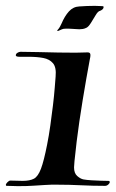

<svg xmlns="http://www.w3.org/2000/svg" viewBox="-38 -635 395 656"><path d="M159 -533Q164 -538 167.5 -545Q171 -552 172 -554Q183 -580 197.5 -596Q212 -612 233 -613Q247 -614 259.5 -614.5Q272 -615 286 -615Q293 -615 299.5 -614.5Q306 -614 312 -614Q316 -614 316 -611Q316 -603 304 -598Q297 -597 289 -583.5Q281 -570 272.5 -556.5Q264 -543 257 -540Q251 -537 245 -536Q239 -535 233 -535Q225 -535 215.5 -536Q206 -537 198 -537Q195 -537 186.5 -537Q178 -537 174 -535Q170 -533 162.5 -530Q155 -527 159 -533ZM23 1Q15 1 6 0.5Q-3 0 -14 0H-15Q-18 0 -18 -3Q-18 -7 -12.5 -12.5Q-7 -18 -3 -18Q10 -18 20 -17.5Q30 -17 39 -17Q64 -17 78 -24.5Q92 -32 102 -58.5Q112 -85 123 -141Q129 -171 134 -206.5Q139 -242 143 -275.5Q147 -309 149 -335Q151 -361 152 -373Q155 -405 143 -419Q131 -433 109.5 -437Q88 -441 60 -441H29Q16 -441 16 -446Q16 -451 21.5 -454.5Q27 -458 32 -458L95 -457Q129 -456 161 -455.5Q193 -455 220 -455Q231 -455 242 -455.5Q253 -456 261 -456H262Q271 -456 271 -447Q271 -444 270.5 -440.5Q270 -437 269 -433Q257 -369 244.5 -293Q232 -217 224 -152Q223 -140 220.5 -120.5Q218 -101 216.5 -84.5Q215 -68 215 -63Q215 -43 226 -33.5Q237 -24 247 -22Q258 -20 275 -19Q292 -18 307.5 -17.5Q323 -17 331 -17H332Q337 -17 337 -13Q337 -9 332 -4.5Q327 0 321 0Q279 0 239 -2Q199 -4 158 -4Q148 -4 137.5 -4Q127 -4 116 -3Q96 -2 76 -0.5Q56 1 23 1Z"/></svg>

Font: Tapestry
Style: Regular
Weight: 400
Designer: Robert E. Leuschke
Foundry: Robert E. Leuschke
Version: Version 1.010; ttfautohint (v1.8.4.7-5d5b)